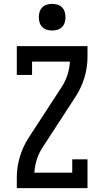

<svg xmlns="http://www.w3.org/2000/svg" viewBox="-20 -974 540 994"><path d="M67 0V-56Q67 -110 83 -163Q99 -216 129 -262L295 -517Q316 -547 328 -582.5Q340 -618 342 -655H146V-586H67V-735H433V-679Q433 -625 417 -572Q401 -519 371 -473L205 -218Q184 -188 172 -152.5Q160 -117 158 -80H354V-149H433V0ZM250 -816Q236 -816 222.5 -820Q209 -824 199 -834Q189 -844 185 -857.5Q181 -871 181 -885Q181 -899 185 -912.5Q189 -926 199 -936Q209 -946 222.5 -950Q236 -954 250 -954Q264 -954 277.5 -950Q291 -946 301 -936Q311 -926 315 -912.5Q319 -899 319 -885Q319 -871 315 -857.5Q311 -844 301 -834Q291 -824 277.5 -820Q264 -816 250 -816Z"/></svg>

Font: Iosevka Curly Slab Medium
Style: Regular
Weight: 500
Monospace: yes
Designer: Belleve Invis
Foundry: Belleve Invis
Version: Version 22.1.2; ttfautohint (v1.8.4)